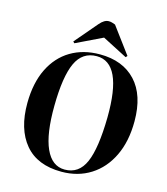

<svg xmlns="http://www.w3.org/2000/svg" viewBox="-137 -1062 1029 1181"><g transform="rotate(15 377.5 -471.0)"><path d="M54 -341Q55 -469 99.5 -559.5Q144 -650 223.5 -697.5Q303 -745 409 -745Q555 -745 637.5 -656.5Q720 -568 720 -402Q720 -274 675 -180.5Q630 -87 550 -36.5Q470 14 365 14Q211 14 132 -80.5Q53 -175 54 -341ZM219 -368Q217 -188 258.5 -96Q300 -4 381 -4Q471 -4 510.5 -94.5Q550 -185 553 -382Q555 -557 515 -643Q475 -729 393 -729Q302 -729 261.5 -641.5Q221 -554 219 -368ZM574 -779 565 -769 406 -851 238 -770 229 -779 351 -922Q380 -956 408 -956Q420 -956 429.5 -953Q439 -950 450 -946Z"/></g></svg>

Font: Literata 72pt
Style: Bold Italic
Weight: 700
Italic angle: -2°
Designer: Latin by Veronika Burian and Jose Scaglione. Greek by Irene Vlachou. Cyrillic by Vera Evstafieva
Foundry: TypeTogether
Version: Version 3.002